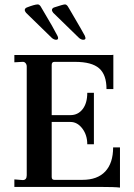

<svg xmlns="http://www.w3.org/2000/svg" viewBox="-20 -846 607 869"><path d="M523 3Q500 0 431 0H45V-34L83 -31Q101 -31 101 -53V-545Q101 -554 95.5 -560.5Q90 -567 81 -566L45 -564V-597H476Q491 -597 493 -598V-443H462Q462 -508 428.5 -537Q395 -566 320 -566H226Q214 -566 214 -552V-325H299Q333 -325 354 -352Q375 -379 375 -426H405V-193H375Q375 -235 352.5 -264.5Q330 -294 299 -294H214V-45Q214 -32 226 -32H353Q421 -32 456.5 -70Q492 -108 492 -179H523ZM357 -666Q348 -666 338 -674Q232 -778 221 -788Q215 -796 215 -800Q215 -808 224 -812Q266 -826 274 -826Q281 -826 287 -817Q288 -816 294 -805.5Q300 -795 315 -769.5Q330 -744 345 -718L364 -684Q367 -676 367 -674Q367 -666 357 -666ZM215 -674 98 -788Q92 -796 92 -800Q92 -808 101 -812Q137 -826 151 -826Q158 -826 164 -817Q166 -814 215 -730L240 -684Q243 -678 243 -674Q243 -666 234 -666Q225 -666 215 -674Z"/></svg>

Font: UnnaMedium
Style: Regular
Weight: 500
Designer: Jorge de Buen Unna
Foundry: Omnibus-Type
Version: Version 2.008;hotconv 1.0.109;makeotfexe 2.5.65596